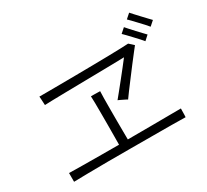

<svg xmlns="http://www.w3.org/2000/svg" viewBox="-151 -1088 1357 1256"><g transform="rotate(-30 527.5 -460.0)"><path d="M79 -71V-137Q116 -136 175 -135.5Q234 -135 306 -134.5Q378 -134 455 -134Q455 -160 455.5 -198.5Q456 -237 456 -281.5Q456 -326 456 -369.5Q456 -413 455.5 -447.5Q455 -482 454 -500Q460 -500 474.5 -500Q489 -500 503.5 -499.5Q518 -499 523 -499Q522 -481 521.5 -446.5Q521 -412 521 -369Q521 -326 521 -281Q521 -236 521.5 -197.5Q522 -159 522 -135Q607 -135 686 -135.5Q765 -136 827.5 -136.5Q890 -137 924 -137Q924 -133 923.5 -118.5Q923 -104 923 -90Q923 -76 922 -72Q887 -73 822.5 -73.5Q758 -74 676.5 -74Q595 -74 506.5 -74.5Q418 -75 335 -74.5Q252 -74 185 -73Q118 -72 79 -71ZM654 -360Q649 -364 636 -370Q623 -376 610.5 -382.5Q598 -389 592 -391Q603 -404 625.5 -432Q648 -460 675 -493.5Q702 -527 727 -559Q752 -591 769 -613Q737 -612 684.5 -611Q632 -610 569.5 -609Q507 -608 443 -607Q379 -606 321.5 -605Q264 -604 222.5 -603Q181 -602 165 -601Q165 -606 164 -620Q163 -634 162.5 -648.5Q162 -663 161 -667Q177 -667 217.5 -667Q258 -667 314.5 -667.5Q371 -668 436 -668.5Q501 -669 565 -670Q629 -671 685.5 -672Q742 -673 782 -674.5Q822 -676 837 -677Q842 -673 854.5 -661.5Q867 -650 871 -646Q863 -636 841.5 -608.5Q820 -581 792 -544.5Q764 -508 736 -470.5Q708 -433 685.5 -403.5Q663 -374 654 -360ZM1020 -699Q1013 -708 998 -724.5Q983 -741 965 -760Q947 -779 932 -795Q917 -811 909 -818L944 -849Q952 -840 967 -823.5Q982 -807 999.5 -788.5Q1017 -770 1032 -754Q1047 -738 1055 -730ZM943 -634Q936 -643 921 -659.5Q906 -676 888 -695Q870 -714 855 -730Q840 -746 832 -753L867 -784Q875 -775 889.5 -758.5Q904 -742 921.5 -723.5Q939 -705 954 -689Q969 -673 977 -665Z"/></g></svg>

Font: Zen Kaku Gothic Antique
Style: Regular
Weight: 400
Designer: Yoshimichi Ohira
Foundry: Positype
Version: Version 1.001